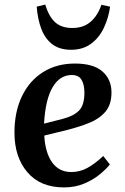

<svg xmlns="http://www.w3.org/2000/svg" viewBox="-20 -803 545 837"><path d="M307 -526Q387 -526 426.5 -491.5Q466 -457 466 -400Q466 -347 439.5 -316Q413 -285 369.5 -267.5Q326 -250 275 -237L173 -212Q177 -138 207 -95.5Q237 -53 291 -53Q328 -53 361 -71Q394 -89 430 -123L459 -86Q443 -66 414.5 -42.5Q386 -19 346.5 -2.5Q307 14 259 14Q156 14 99.5 -52Q43 -118 43 -225Q43 -315 75.5 -383Q108 -451 167.5 -488.5Q227 -526 307 -526ZM348 -399Q348 -434 335.5 -455Q323 -476 293 -476Q241 -476 209.5 -423Q178 -370 172 -264L254 -285Q301 -297 324.5 -321Q348 -345 348 -399ZM290 -586Q239 -586 207.5 -610.5Q176 -635 160 -677.5Q144 -720 140 -774L177 -783Q194 -729 221.5 -705Q249 -681 295 -681Q344 -681 375 -708Q406 -735 422 -782L460 -774Q453 -724 432.5 -681Q412 -638 376.5 -612Q341 -586 290 -586Z"/></svg>

Font: Literata 36pt SemiBold
Style: Italic
Weight: 600
Italic angle: -2°
Designer: Latin by Veronika Burian and Jose Scaglione. Greek by Irene Vlachou. Cyrillic by Vera Evstafieva
Foundry: TypeTogether
Version: Version 3.002